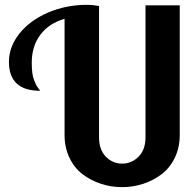

<svg xmlns="http://www.w3.org/2000/svg" viewBox="-20 -770 811 797"><path d="M584 -748H726.1V-210Q726.1 -157.7 705.6 -115.2Q685.1 -72.8 650.9 -46.9Q616.7 -21 574.7 -7.1Q532.7 6.8 486.8 6.8Q440.9 6.8 398.7 -7.1Q356.4 -21 322.5 -46.9Q288.6 -72.8 268.3 -115.2Q248 -157.7 248 -210V-691.9Q183.1 -673.3 147.5 -625.7Q111.8 -578.1 111.8 -509.8Q111.8 -486.8 114 -468.8Q116.2 -450.7 121.3 -438Q126.5 -425.3 129.4 -418.9Q132.3 -412.6 139.4 -403.3Q146.5 -394 147 -393.1Q17.1 -393.1 17.1 -513.2Q17.1 -576.2 60.8 -630.9Q104.5 -685.5 179.4 -717.8Q254.4 -750 341.8 -750Q364.7 -750 391.1 -745.1V-200.2Q391.1 -148.4 419.4 -119.6Q447.8 -90.8 486.8 -90.8Q526.4 -90.8 555.2 -119.6Q584 -148.4 584 -200.2Z"/></svg>

Font: Lobster Two
Style: Bold
Weight: 700
Designer: Pablo Impallari
Foundry: Pablo Impallari. www.impallari.com
Version: Version 1.006